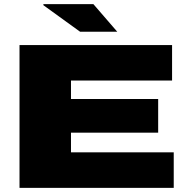

<svg xmlns="http://www.w3.org/2000/svg" viewBox="-20 -905 900 925"><path d="M74 0V-688H809V-517H322V-428H742V-266H322V-171H817V0ZM545 -752H366L189 -880V-885H430Z"/></svg>

Font: Archivo SemiBold Expanded Black
Style: Regular
Weight: 900
Width: 7
Version: Version 2.001